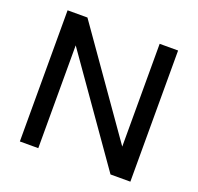

<svg xmlns="http://www.w3.org/2000/svg" viewBox="-128 -879 1050 1018"><g transform="rotate(20 397.0 -370.0)"><path d="M604.5 -740H708.5V0H596.5L189 -580V0H85V-740H197L604.5 -160Z"/></g></svg>

Font: Encode Sans Semi Expanded Medium
Style: Regular
Weight: 500
Width: 6
Designer: Multiple Designers
Foundry: Impallari Type
Version: Version 2.000